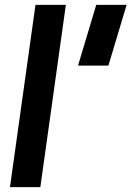

<svg xmlns="http://www.w3.org/2000/svg" viewBox="-20 -770 541 790"><path d="M21 0 126 -750H251L146 0ZM301 -500 376 -750H501L426 -500Z"/></svg>

Font: Mohave Light
Style: Bold Italic
Weight: 700
Italic angle: -8°
Version: Version 2.003